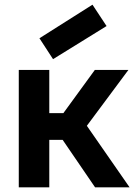

<svg xmlns="http://www.w3.org/2000/svg" viewBox="-20 -798 588 818"><path d="M190 -316H250L384 -500H527L350 -262L532 0H385L247 -202H190V0H60V-500H190ZM434 -687 374 -778 148 -635 206 -546Z"/></svg>

Font: NT Somic Bold
Style: Regular
Weight: 700
Designer: Ravid Balaliev — lead type designer, mastering
Michael Voronin — secret advisor, marketing
Ivan Kovalenko — best boy
Foundry: NT Type
Version: Version 0.7